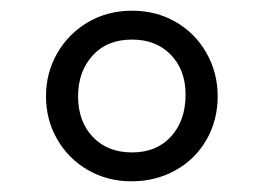

<svg xmlns="http://www.w3.org/2000/svg" viewBox="-20 -708 494 359"><path d="M66 -528Q66 -572 87 -608.5Q108 -645 144.5 -666.5Q181 -688 227 -688Q272 -688 308.5 -667Q345 -646 366 -609Q387 -572 387 -528Q387 -483 366 -446.5Q345 -410 308 -389.5Q271 -369 226 -369Q181 -369 144.5 -390Q108 -411 87 -447.5Q66 -484 66 -528ZM327 -531Q327 -577 299.5 -605.5Q272 -634 227 -634Q180 -634 153 -604Q126 -574 126 -528Q126 -481 153.5 -452Q181 -423 227 -423Q273 -423 300 -453Q327 -483 327 -531Z"/></svg>

Font: Bellota
Style: Regular
Weight: 400
Designer: Kemie Guaida
Foundry: Kemie Guaida
Version: Version 4.001